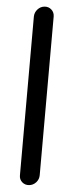

<svg xmlns="http://www.w3.org/2000/svg" viewBox="-20 -539 180 571"><path d="M66.3 11.5Q54.1 11.5 46.1 3Q38.1 -5.6 39.3 -17.8L80.7 -489.6Q81.9 -501.9 91.1 -510.6Q100.4 -519.3 112.6 -519.3Q124.8 -519.3 132.8 -510.6Q140.7 -501.9 139.6 -489.6L98.1 -17.8Q97 -5.6 87.8 3Q78.5 11.5 66.3 11.5Z"/></svg>

Font: 26F Galaxy Sans Medium
Style: Italic
Weight: 500
Italic angle: -5°
Designer: C₂₉H₂₅N₃O₅
Version: Version 1.200